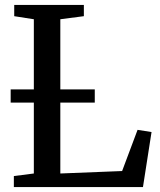

<svg xmlns="http://www.w3.org/2000/svg" viewBox="-20 -763 654 783"><path d="M36.5 0V-45L118 -55.5V-684.5L38 -697V-743H322V-697L226 -684.5V-55.5L478 -65.5L541 -233.5L598 -224.5L563 0ZM366.5 -398.5V-344.5H23.5V-398.5Z"/></svg>

Font: Merriweather 36pt
Style: Regular
Weight: 400
Designer: Eben Sorkin
Foundry: Eben Sorkin
Version: Version 2.100